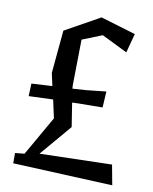

<svg xmlns="http://www.w3.org/2000/svg" viewBox="-79 -753 646 809"><g transform="rotate(10 243.5 -348.5)"><path d="M457 -4 30 -23V-67L70 -71L166 -239L149 -317L45 -313L47 -367L136 -372L124 -426L141 -610L290 -693L440 -648L418 -566L308 -620L223 -586L220 -389L221 -376L281 -380L364 -389L360 -320L259 -319L230 -318L246 -216L132 -82L441 -90Z"/></g></svg>

Font: Underdog
Style: Regular
Weight: 400
Designer: Sergey Steblina
Foundry: Sergey Steblina, Jovanny Lemonad
Version: Version 1.001; ttfautohint (v0.9)